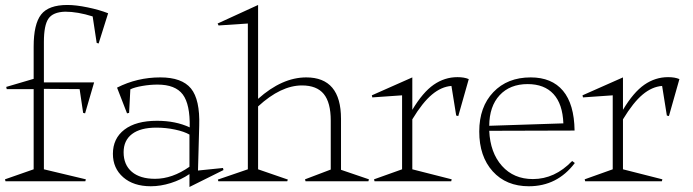

<svg xmlns="http://www.w3.org/2000/svg" viewBox="-22 -726 2774 769"><path d="M112.8 -539.1Q112.8 -629.4 142.6 -667.7Q172.4 -706.1 248 -706.1Q282.2 -706.1 328.6 -696.5Q375 -687 411.1 -672.9L373 -551.8L365.2 -554.2L349.1 -660.2Q289.1 -679.2 238.8 -679.2Q189.9 -677.7 171.9 -651.1Q153.8 -624.5 153.8 -558.1V-396H355L318.8 -272L311 -273.9L296.9 -369.1L153.8 -370.1V-47.9L321.8 -7.8L319.8 0H0L-2 -7.8L112.8 -47.9V-369.1H4.9L2.9 -377.9L112.8 -410.2Z M430.2 -109.9Q430.2 -171.4 476.3 -206.8Q522.5 -242.2 606.9 -242.2Q681.6 -242.2 737.8 -215.8Q739.7 -308.1 710 -347.7Q680.2 -387.2 608.9 -387.2Q579.1 -387.2 548.1 -381.8Q517.1 -376.5 500 -368.2L495.1 -273.9L486.8 -272L446.8 -375Q527.3 -416 620.1 -416Q706.5 -416 742.9 -371.6Q779.3 -327.1 775.9 -222.2L771 -43L871.1 -53.2L873 -44.9L736.8 22.9V-28.8Q703.1 -5.9 662.1 7.1Q621.1 20 582 20Q512.7 20 471.4 -16.1Q430.2 -52.2 430.2 -109.9ZM473.1 -116.2Q473.1 -65.9 506.1 -37.8Q539.1 -9.8 599.1 -9.8Q668 -9.8 736.8 -58.1V-187Q715.8 -199.2 679.2 -207Q642.6 -214.8 604 -214.8Q540.5 -214.8 506.8 -189.2Q473.1 -163.6 473.1 -116.2Z M853.5 -624 849.6 -631.8 1011.7 -706.1V-330.1Q1107.9 -416 1204.6 -416Q1343.8 -416 1343.8 -250V-45.9L1455.6 -7.8L1453.6 0H1201.7L1199.7 -7.8L1302.7 -46.9V-243.2Q1302.7 -315.4 1274.7 -349.6Q1246.6 -383.8 1187.5 -383.8Q1103 -383.8 1011.7 -299.8V-47.9L1130.9 -6.8L1128.4 0H852.5L850.6 -6.8L970.7 -47.9V-631.8Z M1629.4 -47.9 1787.1 -7.8 1785.2 0H1478L1476.1 -7.8L1588.4 -47.9V-344.2L1469.2 -335.9L1467.3 -344.2L1629.4 -416V-286.1Q1671.4 -356.4 1715.1 -386.7Q1758.8 -417 1810.1 -417Q1837.4 -417 1855.5 -409.2L1813.5 -261.2L1805.2 -263.2L1786.1 -381.8Q1746.1 -378.9 1708.3 -347.4Q1670.4 -315.9 1629.4 -248Z M2234.4 -231.9Q2231.4 -309.6 2194.8 -349.4Q2158.2 -389.2 2091.3 -389.2Q2020.5 -389.2 1979.2 -344.7Q1938 -300.3 1937.5 -222.2ZM1897.5 -199.2Q1897.5 -297.9 1953.9 -356.9Q2010.3 -416 2103.5 -416Q2188 -416 2232.9 -362.5Q2277.8 -309.1 2279.3 -203.1L1937.5 -202.1Q1941.4 -114.3 1988.5 -61.5Q2035.6 -8.8 2112.3 -8.8Q2200.2 -8.8 2269.5 -81.1L2280.3 -73.2Q2210 20 2096.2 20Q2005.4 20 1951.4 -39.8Q1897.5 -99.6 1897.5 -199.2Z M2473.1 -47.9 2630.9 -7.8 2628.9 0H2321.8L2319.8 -7.8L2432.1 -47.9V-344.2L2313 -335.9L2311 -344.2L2473.1 -416V-286.1Q2515.1 -356.4 2558.8 -386.7Q2602.5 -417 2653.8 -417Q2681.2 -417 2699.2 -409.2L2657.2 -261.2L2648.9 -263.2L2629.9 -381.8Q2589.8 -378.9 2552 -347.4Q2514.2 -315.9 2473.1 -248Z"/></svg>

Font: Halibut Thin
Style: Regular
Weight: 250
Designer: Matteo Maggi
Foundry: Collletttivo
Version: Version 3.080 | FøM Fix